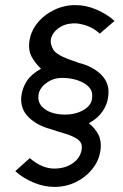

<svg xmlns="http://www.w3.org/2000/svg" viewBox="-20 -726 482 754"><path d="M194 8Q153 8 112 -9Q71 -26 40 -54L97 -105Q145 -64 193 -64Q236 -64 266.5 -85.5Q297 -107 301 -142Q304 -166 284 -179.5Q264 -193 234.5 -201.5Q205 -210 179 -219Q125 -233 91.5 -266.5Q58 -300 64 -350Q68 -381 85.5 -408Q103 -435 141 -456Q120 -476 105.5 -501Q91 -526 95 -561Q100 -602 126.5 -635Q153 -668 192.5 -687Q232 -706 276 -706Q317 -706 357.5 -689Q398 -672 430 -644L372 -594Q348 -615 325 -623.5Q302 -632 281 -634Q245 -636 219.5 -621.5Q194 -607 184 -585Q174 -563 185 -540Q190 -525 207 -514Q224 -503 246.5 -494.5Q269 -486 290 -479Q346 -465 379 -431Q412 -397 405 -348Q402 -317 383 -289Q364 -261 329 -242Q353 -223 366 -198Q379 -173 375 -139Q370 -97 343.5 -63.5Q317 -30 278 -11Q239 8 194 8ZM234 -276Q279 -276 310.5 -295.5Q342 -315 342 -346Q345 -379 309.5 -399.5Q274 -420 223 -420Q189 -420 162 -400Q135 -380 131 -353Q128 -327 143 -309.5Q158 -292 182.5 -284Q207 -276 234 -276Z"/></svg>

Font: Kulim Park
Style: Italic
Weight: 400
Italic angle: -8°
Designer: Noponies / Dale Sattler
Foundry: Noponies
Version: Version 1.000; ttfautohint (v1.8.3)